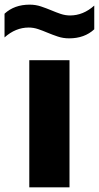

<svg xmlns="http://www.w3.org/2000/svg" viewBox="-56 -806 426 826"><path d="M70 0V-547H243V0ZM241.5 -641Q215.5 -641 192.5 -648.8Q169.5 -656.5 148 -665.5Q128 -674 108 -680.8Q88 -687.5 67.5 -687.5Q11 -687.5 -36.5 -645V-747Q5.5 -786 71.5 -786Q97.5 -786 120.5 -778.2Q143.5 -770.5 165 -761.5Q185 -753 205 -746.2Q225 -739.5 245.5 -739.5Q302 -739.5 349.5 -782V-680Q307.5 -641 241.5 -641Z"/></svg>

Font: Encode Sans Exp
Style: Bold
Weight: 700
Width: 7
Designer: Multiple Designers
Foundry: Impallari Type
Version: Version 3.002; ttfautohint (v1.8.3) -l 8 -r 50 -G 200 -x 14 